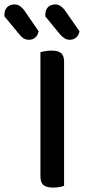

<svg xmlns="http://www.w3.org/2000/svg" viewBox="-100 -843 394 869"><path d="M190 -2Q183 1 169.5 3.5Q156 6 141 6Q110 6 96.5 -5.5Q83 -17 83 -44V-607Q91 -609 104.5 -611.5Q118 -614 133 -614Q162 -614 176 -603Q190 -592 190 -564ZM-80 -769V-774Q-80 -799 -67 -811Q-54 -823 -35 -823Q-20 -823 -9 -815Q2 -807 10 -796L75 -701Q70 -681 58.5 -672Q47 -663 31 -663Q17 -663 6.5 -669.5Q-4 -676 -12 -687ZM105 -769V-774Q105 -799 117.5 -811Q130 -823 150 -823Q164 -823 175 -815Q186 -807 194 -796L260 -701Q255 -681 243.5 -672Q232 -663 216 -663Q202 -663 191.5 -670Q181 -677 172 -687Z"/></svg>

Font: Baloo Tammudu 2 Medium
Style: Regular
Weight: 500
Designer: Maithili Shingre, Omkar Shende and Ek Type
Foundry: Ek Type
Version: Version 1.640;hotconv 1.0.111;makeotfexe 2.5.65597; ttfautoh